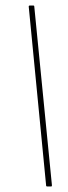

<svg xmlns="http://www.w3.org/2000/svg" viewBox="-20 -675 247 695"><path d="M151 0Q147 0 147 -3L84 -651Q84 -655 88 -655H101Q104 -655 104 -652L168 -4Q168 0 165 0Z"/></svg>

Font: Sofia Sans Extra Condensed Thin
Style: Italic
Weight: 250
Italic angle: -9°
Version: Version 4.100